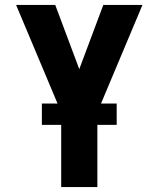

<svg xmlns="http://www.w3.org/2000/svg" viewBox="-20 -755 640 775"><path d="M227 0V-302L45 -735H203L300 -476L397 -735H555L373 -302V0ZM149 -251V-337H451V-251Z"/></svg>

Font: Iosevka Aile Heavy
Style: Regular
Weight: 900
Designer: Belleve Invis
Foundry: Belleve Invis
Version: Version 31.1.0; ttfautohint (v1.8.4)